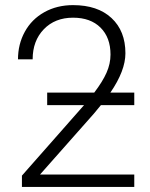

<svg xmlns="http://www.w3.org/2000/svg" viewBox="-20 -741 596 761"><path d="M512.2 0H66.9V-44.9L313 -324.2H167V-374H353.5Q386.7 -417.5 402.3 -452.9Q418 -488.3 418 -524.9Q418 -592.3 378.4 -631.6Q338.9 -670.9 269.5 -670.9Q197.8 -670.9 153.6 -625Q109.4 -579.1 109.4 -505.9H51.3Q51.3 -565.9 78.4 -615.2Q105.5 -664.6 155.5 -692.6Q205.6 -720.7 269.5 -720.7Q367.2 -720.7 422.1 -669.4Q477.1 -618.2 477.1 -529.8Q477.1 -460.9 417.5 -374H512.2V-324.2H379.9L351.6 -290L138.7 -49.3H512.2Z"/></svg>

Font: Roboto Light
Style: Regular
Weight: 300
Designer: Google
Version: Version 2.134; 2016; ttfautohint (v1.6)